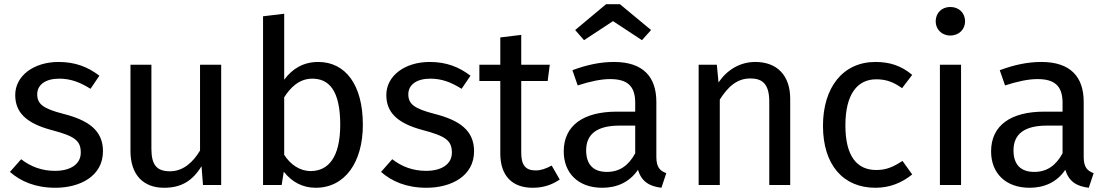

<svg xmlns="http://www.w3.org/2000/svg" viewBox="-20 -875 5246 908"><path d="M257 -582C139 -582 52 -516 52 -426C52 -346 100 -293 224 -260C334 -231 362 -210 362 -153C362 -99 314 -67 240 -67C178 -67 125 -87 80 -122L27 -62C77 -18 146 13 242 13C357 13 467 -41 467 -160C467 -259 397 -307 278 -337C186 -361 156 -382 156 -429C156 -474 195 -503 260 -503C313 -503 357 -487 408 -455L450 -517C396 -558 337 -582 257 -582Z M1026 -569H926V-163C892 -106 845 -65 784 -65C722 -65 696 -94 696 -172V-569H597V-161C597 -50 656 13 756 13C837 13 890 -19 933 -89L940 0H1026Z M1485 -582C1416 -582 1363 -551 1324 -498V-810L1224 -798V0H1312L1322 -63C1360 -15 1410 13 1473 13C1611 13 1696 -107 1696 -285C1696 -475 1613 -582 1485 -582ZM1449 -66C1398 -66 1353 -97 1324 -143V-415C1353 -460 1394 -503 1457 -503C1536 -503 1589 -447 1589 -285C1589 -130 1532 -66 1449 -66Z M2012 -582C1894 -582 1807 -516 1807 -426C1807 -346 1855 -293 1979 -260C2089 -231 2117 -210 2117 -153C2117 -99 2069 -67 1995 -67C1933 -67 1880 -87 1835 -122L1782 -62C1832 -18 1901 13 1997 13C2112 13 2222 -41 2222 -160C2222 -259 2152 -307 2033 -337C1941 -361 1911 -382 1911 -429C1911 -474 1950 -503 2015 -503C2068 -503 2112 -487 2163 -455L2205 -517C2151 -558 2092 -582 2012 -582Z M2589 -92C2561 -77 2538 -69 2513 -69C2464 -69 2445 -96 2445 -153V-492H2570L2580 -569H2445V-710L2346 -698V-569H2247V-492H2346V-149C2346 -43 2403 13 2499 13C2548 13 2589 0 2627 -26Z M2879 -775 3016 -685 3059 -733 2912 -855H2846L2700 -733L2742 -685ZM3084 -133V-393C3084 -512 3021 -582 2884 -582C2820 -582 2757 -569 2687 -543L2712 -471C2770 -490 2823 -501 2865 -501C2944 -501 2984 -471 2984 -389V-347H2897C2738 -347 2646 -281 2646 -159C2646 -57 2714 13 2828 13C2897 13 2957 -13 2997 -72C3014 -16 3051 6 3108 13L3131 -56C3102 -67 3084 -83 3084 -133ZM2850 -62C2786 -62 2752 -97 2752 -164C2752 -242 2805 -281 2910 -281H2984V-150C2952 -91 2909 -62 2850 -62Z M3552 -582C3478 -582 3417 -543 3378 -485L3370 -569H3284V0H3384V-404C3422 -464 3465 -504 3528 -504C3584 -504 3618 -480 3618 -394V0H3717V-408C3717 -516 3657 -582 3552 -582Z M4120 -582C3966 -582 3872 -461 3872 -280C3872 -96 3967 13 4120 13C4186 13 4243 -9 4294 -50L4248 -114C4205 -86 4172 -71 4124 -71C4035 -71 3978 -133 3978 -282C3978 -430 4035 -500 4124 -500C4172 -500 4207 -486 4246 -458L4294 -521C4241 -565 4187 -582 4120 -582Z M4474 -842C4433 -842 4405 -813 4405 -774C4405 -737 4433 -707 4474 -707C4516 -707 4544 -737 4544 -774C4544 -813 4516 -842 4474 -842ZM4525 -569H4425V0H4525Z M5105 -133V-393C5105 -512 5042 -582 4905 -582C4841 -582 4778 -569 4708 -543L4733 -471C4791 -490 4844 -501 4886 -501C4965 -501 5005 -471 5005 -389V-347H4918C4759 -347 4667 -281 4667 -159C4667 -57 4735 13 4849 13C4918 13 4978 -13 5018 -72C5035 -16 5072 6 5129 13L5152 -56C5123 -67 5105 -83 5105 -133ZM4871 -62C4807 -62 4773 -97 4773 -164C4773 -242 4826 -281 4931 -281H5005V-150C4973 -91 4930 -62 4871 -62Z"/></svg>

Font: Glow Sans SC Normal Medium
Style: Regular
Weight: 600
Designer: Ryoko NISHIZUKA (kana, bopomofo & ideographs); Paul D. Hunt (Latin, Greek & Cyrillic); Sandoll Communications, Soo-young
Version: Version 0.93